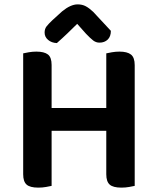

<svg xmlns="http://www.w3.org/2000/svg" viewBox="-20 -851 699 878"><path d="M216 -1Q207 1 190.5 4Q174 7 155 7Q117 7 101.5 -7Q86 -21 86 -54V-607Q94 -609 111.5 -612Q129 -615 146 -615Q182 -615 199 -602Q216 -589 216 -554V-357H466V-607Q474 -609 491.5 -612Q509 -615 526 -615Q562 -615 579 -601.5Q596 -588 596 -553V-1Q587 1 570.5 4Q554 7 535 7Q497 7 481.5 -7Q466 -21 466 -54V-253H216ZM333 -742Q313 -722 289 -699Q265 -676 240 -654Q216 -655 200 -668.5Q184 -682 184 -702Q184 -719 193 -730.5Q202 -742 220 -759L264 -799Q303 -831 335 -831Q356 -831 372 -822.5Q388 -814 406 -797L487 -710Q487 -684 472.5 -670Q458 -656 435 -656Q419 -656 406 -666Q393 -676 373 -697Z"/></svg>

Font: Baloo 2 Latin SemiBold
Style: Regular
Weight: 400
Designer: Sarang Kulkarni and Ek Type
Foundry: Ek Type
Version: Version 1.001